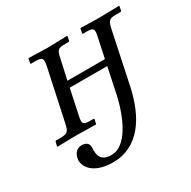

<svg xmlns="http://www.w3.org/2000/svg" viewBox="-143 -571 906 909"><g transform="rotate(-30 310.0 -117.0)"><path d="M399 -74C374 42 317 163 237 163C172 163 171 121 173 87C174 63 159 52 135 52C113 52 94 66 88 95C78 139 118 197 225 197C367 197 442 76 474 -74L533 -354C542 -395 549 -402 583 -402H608C612 -402 615 -404 616 -407L620 -429V-431L506 -429L409 -431L407 -429L403 -407C402 -403 403 -402 406 -402H427C463 -402 467 -393 458 -354L435 -246H230L254 -355C262 -396 270 -402 304 -402H324C328 -402 331 -404 332 -408L336 -429V-431L227 -428L125 -431L123 -429L119 -407C118 -403 119 -402 122 -402H148C183 -402 188 -393 180 -355L120 -75C112 -37 105 -29 69 -28H43C40 -28 38 -26 37 -23L32 -1L33 1L136 -1L244 1L245 -1L250 -22C251 -26 249 -28 245 -28H225C191 -29 185 -35 194 -75L223 -212H428Z"/></g></svg>

Font: Libertinus Sans
Style: Italic
Weight: 400
Italic angle: -12°
Designer: Philipp H. Poll, Khaled Hosny
Foundry: Caleb Maclennan
Version: Version 7.050;RELEASE